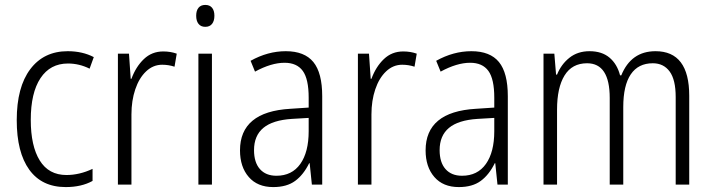

<svg xmlns="http://www.w3.org/2000/svg" viewBox="-20 -750 2890 780"><path d="M48 -262Q48 -396 103 -469Q158 -542 255 -542Q315 -542 361 -518L344 -471Q302 -492 256 -492Q184 -492 144.5 -432.5Q105 -373 105 -263Q105 -157 141.5 -98Q178 -39 250 -39Q303 -39 356 -64V-15Q311 10 247 10Q150 10 99 -60.5Q48 -131 48 -262Z M698 -532 689 -479Q665 -487 639 -487Q602 -487 573.5 -460Q545 -433 529.5 -387Q514 -341 514 -285V0H459V-532H504L511 -430H514Q532 -479 564.5 -510Q597 -541 643 -541Q673 -541 698 -532Z M851 -686Q851 -665 841.5 -653Q832 -641 814 -641Q796 -641 786.5 -653Q777 -665 777 -686Q777 -707 786.5 -718.5Q796 -730 814 -730Q832 -730 841.5 -718.5Q851 -707 851 -686ZM841 0H786V-532H841Z M1289 -359V0H1247L1238 -87H1236Q1213 -40 1179 -15Q1145 10 1090 10Q1026 10 990.5 -31Q955 -72 955 -139Q955 -296 1159 -308L1234 -313V-353Q1234 -429 1210 -462Q1186 -495 1136 -495Q1082 -495 1016 -459L998 -503Q1068 -542 1141 -542Q1217 -542 1253 -498Q1289 -454 1289 -359ZM1166 -267Q1088 -262 1050 -230.5Q1012 -199 1012 -140Q1012 -90 1036 -63Q1060 -36 1103 -36Q1166 -36 1200 -84Q1234 -132 1234 -217V-271Z M1673 -532 1664 -479Q1640 -487 1614 -487Q1577 -487 1548.5 -460Q1520 -433 1504.5 -387Q1489 -341 1489 -285V0H1434V-532H1479L1486 -430H1489Q1507 -479 1539.5 -510Q1572 -541 1618 -541Q1648 -541 1673 -532Z M2043 -359V0H2001L1992 -87H1990Q1967 -40 1933 -15Q1899 10 1844 10Q1780 10 1744.5 -31Q1709 -72 1709 -139Q1709 -296 1913 -308L1988 -313V-353Q1988 -429 1964 -462Q1940 -495 1890 -495Q1836 -495 1770 -459L1752 -503Q1822 -542 1895 -542Q1971 -542 2007 -498Q2043 -454 2043 -359ZM1920 -267Q1842 -262 1804 -230.5Q1766 -199 1766 -140Q1766 -90 1790 -63Q1814 -36 1857 -36Q1920 -36 1954 -84Q1988 -132 1988 -217V-271Z M2780 -361V0H2725V-356Q2725 -426 2700.5 -459.5Q2676 -493 2632 -493Q2573 -493 2542.5 -448Q2512 -403 2512 -315V0H2457V-352Q2457 -493 2365 -493Q2304 -493 2273.5 -443.5Q2243 -394 2243 -305V0H2188V-532H2232L2239 -447H2243Q2260 -489 2293.5 -515.5Q2327 -542 2375 -542Q2425 -542 2456 -516Q2487 -490 2499 -444H2504Q2544 -542 2643 -542Q2780 -542 2780 -361Z"/></svg>

Font: Noto Sans Display Light Narrow
Style: Regular
Weight: 300
Width: 4
Designer: Monotype Design team
Foundry: Monotype Imaging Inc.
Version: Version 1.000